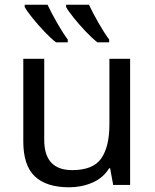

<svg xmlns="http://www.w3.org/2000/svg" viewBox="-20 -786 658 816"><path d="M533 -536V0H461L448 -71H444Q418 -29 372 -9.5Q326 10 274 10Q177 10 128 -36.5Q79 -83 79 -185V-536H168V-191Q168 -63 287 -63Q376 -63 410.5 -113Q445 -163 445 -257V-536ZM358 -766Q374 -732 398.5 -689Q423 -646 444 -618V-606H394Q371 -624 344 -652.5Q317 -681 294 -709.5Q271 -738 261 -756V-766ZM182 -766Q198 -732 222.5 -689Q247 -646 268 -618V-606H218Q195 -624 168 -652.5Q141 -681 118 -709.5Q95 -738 85 -756V-766Z"/></svg>

Font: Apis
Style: Regular
Weight: 400
Designer: Monotype Design Team
Foundry: Monotype Imaging Inc.
Version: Version 2.000; build 0001